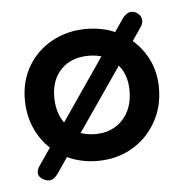

<svg xmlns="http://www.w3.org/2000/svg" viewBox="-37 -361 424 442"><g transform="rotate(-5 175.0 -140.0)"><path d="M175 10Q131 10 95.5 -10Q60 -30 40 -65.5Q20 -101 20 -145Q20 -188 40 -222Q60 -256 95.5 -275.5Q131 -295 175 -295Q219 -295 254 -275.5Q289 -256 309.5 -222Q330 -188 330 -145Q330 -101 309.5 -65.5Q289 -30 254 -10Q219 10 175 10ZM175 -52Q214 -52 238 -77.5Q262 -103 262 -145Q262 -185 238 -209Q214 -233 175 -233Q135 -233 111.5 -209Q88 -185 88 -145Q88 -103 111.5 -77.5Q135 -52 175 -52ZM46 41Q35 35 35 25Q35 17 41 9L262 -313Q271 -325 282 -325Q290 -325 295 -321Q305 -314 305 -303Q305 -295 300 -288L79 33Q70 45 59 45Q55 45 52 43.5Q49 42 46 41Z"/></g></svg>

Font: Dongle
Style: Regular
Weight: 400
Designer: Yanghee Ryu
Foundry: Yanghee Ryu
Version: Version 2.000